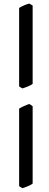

<svg xmlns="http://www.w3.org/2000/svg" viewBox="-20 -835 269 1054"><path d="M159.2 172.9Q154.3 176.8 147.2 180.4Q140.1 184.1 132.3 187.5Q124.5 190.9 116.7 193.6Q108.9 196.3 103 198.2L85 187V-238.8Q99.1 -247.1 112.5 -253.2Q126 -259.3 141.1 -264.2L159.2 -252V172.9ZM159.2 -374.5Q154.3 -370.6 147.2 -366.9Q140.1 -363.3 132.3 -360.1Q124.5 -356.9 116.7 -354.2Q108.9 -351.6 103 -349.6L85 -360.4V-791.5Q99.1 -799.8 112.5 -805.7Q126 -811.5 141.1 -815.4L159.2 -804.7V-374.5Z"/></svg>

Font: GentiumAlt
Style: Regular
Weight: 400
Designer: J. Victor Gaultney
Version: Version 1.02; 2005; OFL release